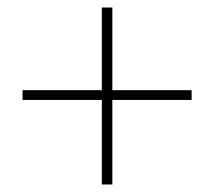

<svg xmlns="http://www.w3.org/2000/svg" viewBox="-20 -589 570 511"><path d="M251 -98V-323H40V-349H251V-569H279V-349H490V-323H279V-98Z"/></svg>

Font: Source Serif Pro ExtraLight
Style: Regular
Weight: 200
Designer: Frank Grießhammer
Foundry: Adobe Systems Incorporated
Version: Version 3.001;hotconv 1.0.111;makeotfexe 2.5.65597